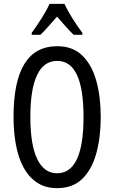

<svg xmlns="http://www.w3.org/2000/svg" viewBox="-20 -963 590 993"><path d="M501 -358Q501 -255 478.5 -171.5Q456 -88 406.5 -39Q357 10 276 10Q214 10 171 -19Q128 -48 101 -98.5Q74 -149 62 -216Q50 -283 50 -359Q50 -724 276 -724Q357 -724 406.5 -675Q456 -626 478.5 -543.5Q501 -461 501 -358ZM137 -358Q137 -214 172.5 -140.5Q208 -67 275 -67Q412 -67 412 -358Q412 -648 276 -648Q206 -648 171.5 -574.5Q137 -501 137 -358ZM313 -943Q329 -909 355 -867.5Q381 -826 406 -793V-783H361Q340 -803 319 -827Q298 -851 275 -877Q252 -851 229.5 -825.5Q207 -800 189 -783H144V-793Q171 -830 196.5 -870.5Q222 -911 236 -943Z"/></svg>

Font: Noto Sans Khmer UI ExtraCondensed
Style: Regular
Weight: 400
Width: 2
Designer: Danh Hong and the Monotype Design Team
Foundry: Monotype Imaging Inc.
Version: Version 2.002; ttfautohint (v1.8.4.7-5d5b)